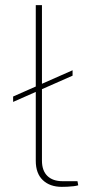

<svg xmlns="http://www.w3.org/2000/svg" viewBox="-20 -720 342 746"><path d="M262 -447V-426L31 -324V-345ZM143 -700V-96Q143 -57 164 -36.5Q185 -16 223 -16H281L284 0Q278 2 266 3.5Q254 5 241.5 5.5Q229 6 220 6Q174 6 146.5 -20Q119 -46 119 -95V-700Z"/></svg>

Font: Exo 2 Thin
Style: Regular
Weight: 250
Designer: Natanael Gama
Foundry: Natanael Gama
Version: Version 2.010